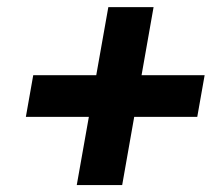

<svg xmlns="http://www.w3.org/2000/svg" viewBox="-20 -620 626 547"><path d="M198.7 -92.8 288.6 -599.6H417.5L328.1 -92.8ZM53.7 -287.1 74.7 -405.8H563L542 -287.1Z"/></svg>

Font: Cascadia Code PL
Style: Italic
Weight: 400
Italic angle: -10°
Monospace: yes
Designer: Aaron Bell
Foundry: Saja Typeworks
Version: Version 2404.023